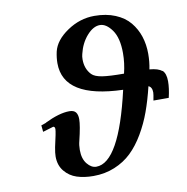

<svg xmlns="http://www.w3.org/2000/svg" viewBox="-78 -757 825 845"><g transform="rotate(-10 334.0 -334.5)"><path d="M339.8 -432.1Q353 -418.5 386 -413.3Q418.9 -408.2 482.9 -408.2Q494.1 -453.6 494.1 -498Q494.1 -565.9 468.8 -601.6Q443.4 -637.2 415 -637.2Q385.3 -637.2 356.7 -604.7Q328.1 -572.3 316.9 -524.9Q314 -514.6 314 -501Q314 -459 339.8 -432.1ZM589.8 -269Q595.2 -296.9 595.2 -304.2Q595.2 -328.6 579.1 -335Q564.5 -274.4 546.6 -225.1Q528.8 -175.8 502.2 -130.6Q475.6 -85.4 443.6 -54.7Q411.6 -23.9 367.9 -5.9Q324.2 12.2 272.9 12.2Q231.4 12.2 199 1.7Q166.5 -8.8 144.8 -35.2Q123 -61.5 123 -101.1Q123 -116.7 127.9 -142.1Q143.1 -207.5 143.1 -220.2Q143.1 -231.9 134.8 -231.9L87.9 -217.8L85 -247.1L107.9 -254.9H106Q171.9 -287.1 216.8 -287.1Q236.8 -287.1 245.4 -276.4Q253.9 -265.6 253.9 -245.1Q253.9 -216.8 237.8 -150.9Q232.9 -132.8 232.9 -110.8Q232.9 -71.3 251.5 -48.6Q270 -25.9 292 -25.9Q395 -25.9 466.8 -338.9Q202.1 -347.2 202.1 -503.9Q202.1 -528.3 208 -555.2Q219.7 -604.5 276.4 -642.8Q333 -681.2 397.9 -681.2Q450.7 -681.2 491.2 -664.3Q531.7 -647.5 555.7 -618.4Q579.6 -589.4 591.3 -553.5Q603 -517.6 603 -476.1Q603 -439.5 596.2 -407.2Q635.7 -403.8 650.9 -390.1L651.9 -391.1Q668 -376.5 668 -341.8Q668 -310.1 658.2 -269Z"/></g></svg>

Font: Linux Libertine
Style: Bold Italic
Weight: 700
Italic angle: -11.5°
Designer: Philipp H. Poll
Foundry: Philipp H. Poll
Version: Version 4.0.5